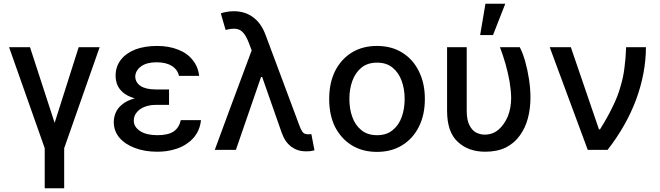

<svg xmlns="http://www.w3.org/2000/svg" viewBox="-20 -797 3510 1021"><path d="M28.3 -545.9Q56.6 -545.9 139.6 -545.9Q172.9 -445.3 270.5 -143.6Q302.7 -244.1 398.4 -545.9Q426.8 -545.9 509.8 -545.9Q462.9 -411.1 321.3 -8.8Q321.3 43.9 321.3 204.1Q295.9 204.1 217.8 204.1Q217.8 151.4 217.8 -8.8Q170.9 -143.6 28.3 -545.9Z M793 -285.2Q814.5 -285.2 878.9 -285.2Q878.9 -273.4 878.9 -239.3Q861.3 -239.3 809.6 -239.3Q775.4 -239.3 748 -228.5Q721.7 -217.8 707 -199.2Q691.4 -180.7 691.4 -155.3Q691.4 -122.1 725.6 -99.6Q759.8 -78.1 816.4 -78.1Q873 -78.1 903.3 -97.7Q932.6 -118.2 941.4 -158.2Q977.5 -158.2 1048.8 -158.2Q1044.9 -119.1 1026.4 -87.9Q1007.8 -56.6 976.6 -35.2Q946.3 -12.7 905.3 -2Q865.2 9.8 816.4 9.8Q750 9.8 698.2 -9.8Q645.5 -29.3 615.2 -64.5Q585 -100.6 585 -148.4Q585 -171.9 594.7 -196.3Q604.5 -220.7 627.9 -240.2Q651.4 -260.7 691.4 -272.5Q731.4 -285.2 793 -285.2ZM878.9 -262.7Q857.4 -262.7 793 -262.7Q734.4 -262.7 695.3 -274.4Q656.2 -286.1 634.8 -304.7Q612.3 -324.2 603.5 -346.7Q594.7 -370.1 594.7 -393.6Q594.7 -443.4 623 -479.5Q650.4 -514.6 700.2 -534.2Q750 -552.7 815.4 -552.7Q877.9 -552.7 926.8 -533.2Q975.6 -514.6 1003.9 -478.5Q1033.2 -443.4 1039.1 -393.6Q1002.9 -393.6 931.6 -393.6Q924.8 -426.8 893.6 -446.3Q863.3 -465.8 812.5 -465.8Q760.7 -465.8 730.5 -444.3Q700.2 -421.9 699.2 -389.6Q700.2 -358.4 727.5 -339.8Q755.9 -321.3 809.6 -321.3Q832 -321.3 878.9 -321.3Q878.9 -306.6 878.9 -262.7Z M1605.5 7.8Q1562.5 7.8 1529.3 -16.6Q1496.1 -41 1478.5 -89.8Q1438.5 -202.1 1360.4 -426.8Q1351.6 -449.2 1323.2 -516.6Q1318.4 -530.3 1302.7 -570.3Q1289.1 -605.5 1273.4 -623Q1257.8 -640.6 1236.3 -643.6Q1213.9 -646.5 1179.7 -637.7Q1171.9 -667 1154.3 -725.6Q1165 -730.5 1182.6 -733.4Q1200.2 -737.3 1222.7 -737.3Q1283.2 -737.3 1326.2 -705.1Q1369.1 -673.8 1392.6 -610.4Q1452.1 -450.2 1572.3 -128.9Q1579.1 -109.4 1587.9 -96.7Q1596.7 -83 1617.2 -83Q1621.1 -83 1627 -83Q1632.8 -84 1635.7 -84Q1641.6 -55.7 1652.3 2Q1642.6 4.9 1629.9 6.8Q1619.1 7.8 1609.4 7.8Q1607.4 7.8 1605.5 7.8ZM1122.1 0Q1174.8 -144.5 1335.9 -576.2Q1349.6 -529.3 1390.6 -387.7Q1384.8 -387.7 1368.2 -387.7Q1335 -291 1234.4 0Q1206.1 0 1122.1 0Z M1984.4 10.7Q1908.2 10.7 1850.6 -24.4Q1793.9 -59.6 1761.7 -122.1Q1730.5 -185.5 1730.5 -270.5Q1730.5 -355.5 1761.7 -418.9Q1793.9 -482.4 1850.6 -517.6Q1908.2 -552.7 1984.4 -552.7Q2061.5 -552.7 2118.2 -517.6Q2175.8 -482.4 2207 -418.9Q2239.3 -355.5 2239.3 -270.5Q2239.3 -185.5 2207 -122.1Q2175.8 -59.6 2118.2 -24.4Q2061.5 10.7 1984.4 10.7ZM1985.4 -78.1Q2035.2 -78.1 2067.4 -104.5Q2100.6 -130.9 2116.2 -174.8Q2131.8 -217.8 2131.8 -270.5Q2131.8 -323.2 2116.2 -366.2Q2100.6 -410.2 2067.4 -437.5Q2035.2 -463.9 1985.4 -463.9Q1934.6 -463.9 1902.3 -437.5Q1869.1 -410.2 1853.5 -366.2Q1837.9 -323.2 1837.9 -270.5Q1837.9 -217.8 1853.5 -174.8Q1869.1 -130.9 1902.3 -104.5Q1934.6 -78.1 1985.4 -78.1Z M2357.4 -545.9Q2383.8 -545.9 2461.9 -545.9Q2461.9 -460.9 2461.9 -207Q2461.9 -160.2 2475.6 -132.8Q2489.3 -104.5 2510.7 -92.8Q2533.2 -81.1 2557.6 -81.1Q2599.6 -81.1 2630.9 -107.4Q2662.1 -134.8 2680.7 -178.7Q2698.2 -223.6 2698.2 -277.3Q2697.3 -318.4 2689.5 -365.2Q2680.7 -412.1 2668 -458Q2654.3 -504.9 2638.7 -545.9Q2673.8 -545.9 2744.1 -545.9Q2759.8 -515.6 2772.5 -471.7Q2785.2 -426.8 2793 -376Q2800.8 -326.2 2800.8 -277.3Q2800.8 -219.7 2787.1 -168Q2773.4 -116.2 2744.1 -76.2Q2715.8 -36.1 2669.9 -12.7Q2624 9.8 2560.5 9.8Q2469.7 9.8 2414.1 -43Q2357.4 -94.7 2357.4 -209Q2357.4 -321.3 2357.4 -545.9ZM2533.2 -610.4Q2540 -651.4 2561.5 -777.3Q2587.9 -777.3 2667 -777.3Q2650.4 -735.4 2601.6 -610.4Q2584 -610.4 2533.2 -610.4Z M3105.5 0Q3054.7 -136.7 2903.3 -545.9Q2931.6 -545.9 3015.6 -545.9Q3053.7 -436.5 3165 -109.4Q3167 -109.4 3170.9 -109.4Q3211.9 -174.8 3238.3 -230.5Q3265.6 -285.2 3279.3 -335.9Q3294.9 -386.7 3300.8 -437.5Q3307.6 -488.3 3309.6 -545.9Q3344.7 -545.9 3415 -545.9Q3414.1 -406.2 3362.3 -266.6Q3310.5 -127.9 3210.9 0Q3175.8 0 3105.5 0Z"/></svg>

Font: DeepSea
Style: Medium
Weight: 500
Designer: Stem
Version: Version 3.019;git-0a5106e0b